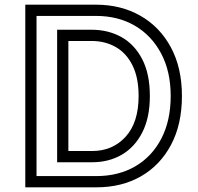

<svg xmlns="http://www.w3.org/2000/svg" viewBox="-20 -800 845 820"><path d="M88 -780H390Q497 -780 580 -732.5Q663 -685 710 -597.5Q757 -510 757 -390Q757 -269 710.5 -181.5Q664 -94 582 -47Q500 0 392 0H88ZM392 -48Q486 -48 557.5 -89.5Q629 -131 669 -208Q709 -285 709 -390Q709 -495 668 -572Q627 -649 555.5 -690.5Q484 -732 390 -732H136V-48ZM224 -673H371Q442 -673 498 -642Q554 -611 587 -548Q620 -485 620 -390Q620 -298 588 -235Q556 -172 500.5 -139.5Q445 -107 373 -107H224ZM373 -155Q461 -155 516.5 -216Q572 -277 572 -390Q572 -468 546 -520.5Q520 -573 474.5 -599Q429 -625 371 -625H272V-155Z"/></svg>

Font: Train One
Style: Regular
Weight: 400
Designer: Fontworks Inc.
Foundry: Fontworks Inc.
Version: Version 1.100